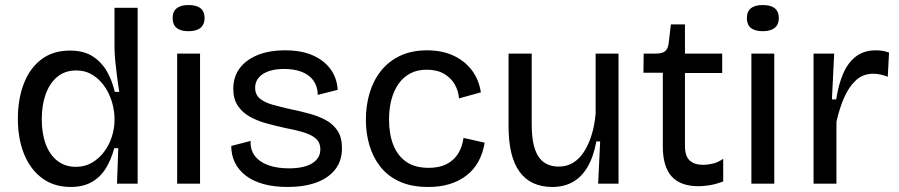

<svg xmlns="http://www.w3.org/2000/svg" viewBox="-20 -730 3572 763"><path d="M261 13Q195 13 148 -21.5Q101 -56 76 -117Q51 -178 51 -258Q51 -337 75 -398.5Q99 -460 145 -494.5Q191 -529 258 -529Q313 -529 348.5 -506Q384 -483 405 -446Q426 -409 436 -365H454Q449 -395 445 -426.5Q441 -458 438 -488.5Q435 -519 435 -544V-699H527V-254V0H445L450 -141H434Q422 -96 400.5 -61Q379 -26 344.5 -6.5Q310 13 261 13ZM281 -67Q318 -67 346.5 -84Q375 -101 395 -128.5Q415 -156 425 -188.5Q435 -221 435 -250V-262Q435 -282 429.5 -307Q424 -332 412.5 -357Q401 -382 382.5 -403Q364 -424 339.5 -437Q315 -450 283 -450Q238 -450 207.5 -424.5Q177 -399 161.5 -355.5Q146 -312 146 -256Q146 -199 162 -156.5Q178 -114 208.5 -90.5Q239 -67 281 -67Z M684 0V-517H775V0ZM729 -606Q698 -606 682 -619Q666 -632 666 -658Q666 -684 682 -697Q698 -710 729 -710Q761 -710 777 -697Q793 -684 793 -658Q793 -633 777 -619.5Q761 -606 729 -606Z M1123 13Q1069 13 1027.5 1.5Q986 -10 957.5 -31.5Q929 -53 914 -83Q899 -113 899 -150L976 -170Q974 -136 992 -111.5Q1010 -87 1045 -74Q1080 -61 1128 -61Q1188 -61 1220.5 -81Q1253 -101 1253 -136Q1253 -164 1235 -179.5Q1217 -195 1185 -204.5Q1153 -214 1111 -222Q1074 -230 1038 -240Q1002 -250 972.5 -266.5Q943 -283 925 -310Q907 -337 907 -377Q907 -424 932 -458Q957 -492 1003 -511Q1049 -530 1113 -530Q1177 -530 1222 -510.5Q1267 -491 1293 -456Q1319 -421 1322 -373L1243 -353Q1242 -387 1225.5 -410Q1209 -433 1179 -444.5Q1149 -456 1110 -456Q1056 -456 1025 -436Q994 -416 994 -381Q994 -354 1012.5 -338.5Q1031 -323 1063 -314Q1095 -305 1135 -296Q1174 -288 1210.5 -278Q1247 -268 1276 -252Q1305 -236 1322 -209.5Q1339 -183 1339 -141Q1339 -91 1312 -56.5Q1285 -22 1236.5 -4.5Q1188 13 1123 13Z M1683 13Q1615 13 1568 -8.5Q1521 -30 1491.5 -67.5Q1462 -105 1448 -153Q1434 -201 1434 -253Q1434 -311 1449 -361Q1464 -411 1494.5 -449Q1525 -487 1570.5 -508.5Q1616 -530 1677 -530Q1737 -530 1782 -509Q1827 -488 1855 -451Q1883 -414 1891 -363L1804 -339Q1802 -368 1787.5 -394Q1773 -420 1745 -436.5Q1717 -453 1676 -453Q1638 -453 1610 -438Q1582 -423 1563.5 -396.5Q1545 -370 1535.5 -334Q1526 -298 1526 -255Q1526 -197 1543 -154Q1560 -111 1594.5 -87Q1629 -63 1684 -63Q1726 -63 1755 -78Q1784 -93 1800.5 -119.5Q1817 -146 1822 -182L1906 -163Q1899 -120 1880.5 -87Q1862 -54 1833 -32Q1804 -10 1766.5 1.5Q1729 13 1683 13Z M2175 13Q2089 13 2045 -47Q2001 -107 2001 -228V-517H2093V-235Q2093 -150 2119 -109Q2145 -68 2201 -68Q2232 -68 2257 -83Q2282 -98 2300.5 -126.5Q2319 -155 2331 -193.5Q2343 -232 2347 -279V-517H2438V-218V0H2357L2365 -168H2350Q2338 -105 2314 -65Q2290 -25 2255 -6Q2220 13 2175 13Z M2756 10Q2684 10 2649 -29Q2614 -68 2614 -148V-441H2537L2538 -517H2586Q2611 -517 2622.5 -526Q2634 -535 2637 -556L2646 -633H2702V-517H2850V-440H2702V-150Q2702 -110 2720.5 -92.5Q2739 -75 2774 -75Q2793 -75 2813.5 -80Q2834 -85 2854 -99V-9Q2825 2 2800.5 6Q2776 10 2756 10Z M2966 0V-517H3057V0ZM3011 -606Q2980 -606 2964 -619Q2948 -632 2948 -658Q2948 -684 2964 -697Q2980 -710 3011 -710Q3043 -710 3059 -697Q3075 -684 3075 -658Q3075 -633 3059 -619.5Q3043 -606 3011 -606Z M3213 0V-279V-517H3295L3286 -335H3303Q3312 -394 3331 -438Q3350 -482 3382 -506Q3414 -530 3460 -530Q3471 -530 3484 -528.5Q3497 -527 3513 -521L3508 -425Q3493 -431 3478 -434Q3463 -437 3450 -437Q3410 -437 3382 -411.5Q3354 -386 3335 -343Q3316 -300 3304 -246V0Z"/></svg>

Font: Bricolage Grotesque 17pt
Style: Regular
Weight: 400
Version: Version 1.001;gftools[0.9.33.dev8+g029e19f]